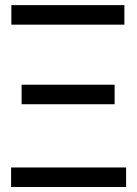

<svg xmlns="http://www.w3.org/2000/svg" viewBox="-20 -748 549 768"><path d="M24.4 0V-78.1H484.4V0ZM25.4 -649.4V-727.5H477.5V-649.4ZM66.4 -331.1V-409.2H438.5V-331.1Z"/></svg>

Font: Inter Display
Style: Regular
Weight: 400
Designer: Rasmus Andersson
Foundry: rsms
Version: Version 4.000;git-37864ae